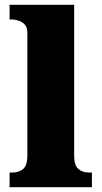

<svg xmlns="http://www.w3.org/2000/svg" viewBox="-20 -780 423 800"><path d="M20 0V-61H31Q59 -61 76.5 -76Q94 -91 94 -131V-643Q94 -668 81.5 -679.5Q69 -691 54 -695Q39 -699 31 -699H20V-760H289V-131Q289 -91 306.5 -76Q324 -61 352 -61H363V0Z"/></svg>

Font: Noto Serif Tamil Black
Style: Italic
Weight: 900
Italic angle: -12°
Designer: Indian Type Foundry, Tom Grace, and the Monotype Design Team
Foundry: Monotype Imaging Inc.
Version: Version 2.003; ttfautohint (v1.8.4.7-5d5b)